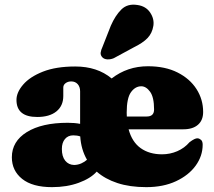

<svg xmlns="http://www.w3.org/2000/svg" viewBox="-20 -776 902 810"><path d="M837 -303.5Q837 -268.5 815 -249.5Q793 -230.5 753.5 -230.5H522.5Q537 -177 573.5 -151Q610 -125 663.5 -125Q697.5 -125 728 -138.2Q758.5 -151.5 779.5 -176Q802.5 -193.5 813.5 -192.5Q821 -192 828 -186Q835 -180 835 -165.5Q835 -118 805.5 -77.2Q776 -36.5 722.5 -11.5Q669 13.5 597 13.5Q527.5 13.5 475.2 -3.8Q423 -21 388 -52Q362 -23 312 -4.8Q262 13.5 199.5 13.5Q117 13.5 73.5 -21.2Q30 -56 30 -112.5Q30 -179.5 93.2 -218.8Q156.5 -258 266 -258Q295 -258 318 -253.5V-390.5Q318 -409.5 307.8 -421Q297.5 -432.5 280.5 -432.5Q266.5 -432.5 256.8 -425.2Q247 -418 247 -406.5V-371Q247 -329.5 218 -306Q189 -282.5 137 -282.5Q49.5 -282.5 49.5 -354.5Q49.5 -386.5 77.8 -419.2Q106 -452 161.2 -473.8Q216.5 -495.5 297.5 -495.5Q390.5 -495.5 451 -445Q517.5 -496.5 604 -496.5Q677 -496.5 729 -470.2Q781 -444 809 -400.2Q837 -356.5 837 -303.5ZM514.5 -300.5Q514.5 -292 515 -284.5H599Q630 -284.5 630 -314Q630 -366 613.2 -389Q596.5 -412 576 -412Q550.5 -412 532.5 -387Q514.5 -362 514.5 -300.5ZM241 -147.5Q241 -115.5 255.2 -98Q269.5 -80.5 293 -80Q309.5 -80.5 323.2 -86.8Q337 -93 347 -102Q322 -145.5 318.5 -200.5Q305.5 -205 289 -205Q267 -205 254 -189.5Q241 -174 241 -147.5ZM447.5 -667.5Q466.5 -711 492.2 -736.2Q518 -761.5 559.5 -755Q595.5 -750 613.5 -723Q631.5 -696 627 -667Q622 -636 602.5 -615.5Q583 -595 543 -575.5L460 -530.5Q447 -525 433.5 -525.5Q420 -526 412 -534Q403 -543.5 404.8 -554.8Q406.5 -566 412.5 -578.5Z"/></svg>

Font: Fraunces 9pt Soft Black
Style: Regular
Weight: 900
Version: Version 1.000;[b76b70a41]